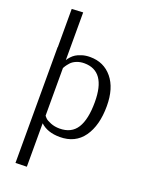

<svg xmlns="http://www.w3.org/2000/svg" viewBox="-182 -835 878 1171"><g transform="rotate(20 257.0 -250.0)"><path d="M73 252V-500H74V-748L147 -752V-443H148Q149 -446 152 -450.5Q155 -455 165.5 -466.5Q176 -478 190 -487Q204 -496 228 -503.5Q252 -511 281 -511Q370 -511 424 -445.5Q478 -380 478 -264Q478 -138 425 -63.5Q372 11 272 11Q192 11 146 -32V250ZM253 -37Q330 -37 365.5 -93.5Q401 -150 401 -262Q401 -463 260 -463Q233 -463 210 -453.5Q187 -444 174 -429Q161 -414 155.5 -405.5Q150 -397 147 -391V-82Q151 -76 160 -67Q169 -58 195 -47.5Q221 -37 253 -37Z"/></g></svg>

Font: Arsenal
Style: Regular
Weight: 400
Designer: Andrij Shevchenko
Foundry: Stairsfor
Version: Version 2.001;PS 002.001;hotconv 1.0.88;makeotf.lib2.5.64775